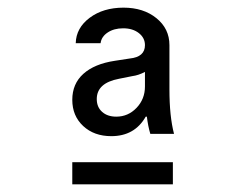

<svg xmlns="http://www.w3.org/2000/svg" viewBox="-20 -724 640 502"><path d="M359 -498V-536Q342 -527 326 -525L291 -518Q233 -507 233 -465Q233 -444 247 -431.5Q261 -419 284 -419Q315 -419 337 -442Q359 -465 359 -498ZM432 -242H169V-300H432ZM359 -606Q359 -625 343 -637.5Q327 -650 302 -650Q278 -650 261.5 -639Q245 -628 243 -611H178Q179 -651 214.5 -677.5Q250 -704 303 -704Q355 -704 389 -676.5Q423 -649 423 -606V-490Q423 -420 435 -374H373Q367 -394 364 -419H361Q332 -368 271 -368Q226 -368 197.5 -394.5Q169 -421 169 -463Q169 -505 198 -531Q227 -557 280 -565L319 -571Q359 -575 359 -606Z"/></svg>

Font: CommitMono
Style: 450Regular
Weight: 450
Designer: Eigil Nikolajsen
Foundry: Eigil Nikolajsen
Version: Version 1.002